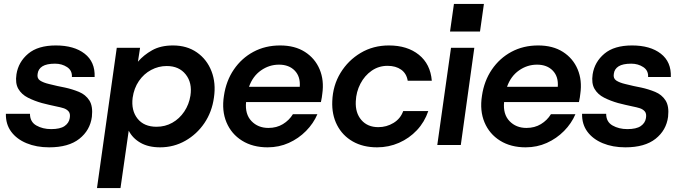

<svg xmlns="http://www.w3.org/2000/svg" viewBox="-20 -740 3476 980"><path d="M231 12Q166 12 115.5 -9Q65 -30 37 -68Q9 -106 10 -159H133Q133 -118 165.5 -99.5Q198 -81 241 -81Q287 -81 309.5 -96.5Q332 -112 336 -137Q340 -160 330 -171.5Q320 -183 303.5 -188Q287 -193 271 -196Q253 -200 230.5 -205Q208 -210 194 -214Q155 -225 122.5 -241.5Q90 -258 73.5 -286.5Q57 -315 64 -361Q74 -424 124 -466Q174 -508 265 -508Q358 -508 412 -466Q466 -424 463 -347H347Q349 -380 322.5 -397.5Q296 -415 261 -415Q218 -415 196.5 -401.5Q175 -388 172 -363Q168 -340 184.5 -329Q201 -318 231 -311Q247 -307 273 -301Q299 -295 312 -293Q349 -285 383 -271Q417 -257 436 -227.5Q455 -198 449 -144Q440 -75 385 -31.5Q330 12 231 12Z M475 220 576 -496H695L684 -425Q713 -459 756.5 -483.5Q800 -508 863 -508Q934 -508 985 -472.5Q1036 -437 1059.5 -376.5Q1083 -316 1072 -242Q1062 -169 1023.5 -112Q985 -55 926 -21.5Q867 12 797 12Q738 12 697.5 -11Q657 -34 637 -73L595 220ZM779 -93Q823 -93 859.5 -113.5Q896 -134 920.5 -170.5Q945 -207 952 -252Q962 -317 928 -360Q894 -403 831 -403Q789 -403 751.5 -383Q714 -363 689 -326.5Q664 -290 657 -241Q649 -176 682 -134.5Q715 -93 779 -93Z M1346 12Q1270 12 1215.5 -22Q1161 -56 1136 -115.5Q1111 -175 1123 -251Q1134 -327 1173.5 -385Q1213 -443 1273.5 -475.5Q1334 -508 1410 -508Q1485 -508 1536.5 -475Q1588 -442 1611.5 -386Q1635 -330 1625 -261Q1624 -253 1622.5 -242Q1621 -231 1618 -219H1236Q1230 -157 1263.5 -122Q1297 -87 1350 -87Q1392 -87 1424 -106.5Q1456 -126 1475 -157H1600Q1580 -110 1542 -71.5Q1504 -33 1454 -10.5Q1404 12 1346 12ZM1404 -410Q1354 -410 1312 -380.5Q1270 -351 1251 -297H1510Q1514 -349 1484.5 -379.5Q1455 -410 1404 -410Z M1905 12Q1833 12 1780.5 -18Q1728 -48 1700.5 -101.5Q1673 -155 1676 -224Q1679 -304 1718 -368Q1757 -432 1821 -470Q1885 -508 1965 -508Q2059 -508 2118 -460.5Q2177 -413 2184 -328H2061Q2055 -365 2027.5 -384.5Q2000 -404 1958 -404Q1913 -404 1877 -379Q1841 -354 1819.5 -312.5Q1798 -271 1796 -223Q1793 -164 1824.5 -127.5Q1856 -91 1911 -91Q1953 -91 1988.5 -112.5Q2024 -134 2038 -173H2166Q2147 -117 2108 -75.5Q2069 -34 2016.5 -11Q1964 12 1905 12Z M2277 -579 2297 -720H2450L2430 -579ZM2212 0 2282 -496H2401L2332 0Z M2663 12Q2587 12 2532.5 -22Q2478 -56 2453 -115.5Q2428 -175 2440 -251Q2451 -327 2490.5 -385Q2530 -443 2590.5 -475.5Q2651 -508 2727 -508Q2802 -508 2853.5 -475Q2905 -442 2928.5 -386Q2952 -330 2942 -261Q2941 -253 2939.5 -242Q2938 -231 2935 -219H2553Q2547 -157 2580.5 -122Q2614 -87 2667 -87Q2709 -87 2741 -106.5Q2773 -126 2792 -157H2917Q2897 -110 2859 -71.5Q2821 -33 2771 -10.5Q2721 12 2663 12ZM2721 -410Q2671 -410 2629 -380.5Q2587 -351 2568 -297H2827Q2831 -349 2801.5 -379.5Q2772 -410 2721 -410Z M3172 12Q3107 12 3056.5 -9Q3006 -30 2978 -68Q2950 -106 2951 -159H3074Q3074 -118 3106.5 -99.5Q3139 -81 3182 -81Q3228 -81 3250.5 -96.5Q3273 -112 3277 -137Q3281 -160 3271 -171.5Q3261 -183 3244.5 -188Q3228 -193 3212 -196Q3194 -200 3171.5 -205Q3149 -210 3135 -214Q3096 -225 3063.5 -241.5Q3031 -258 3014.5 -286.5Q2998 -315 3005 -361Q3015 -424 3065 -466Q3115 -508 3206 -508Q3299 -508 3353 -466Q3407 -424 3404 -347H3288Q3290 -380 3263.5 -397.5Q3237 -415 3202 -415Q3159 -415 3137.5 -401.5Q3116 -388 3113 -363Q3109 -340 3125.5 -329Q3142 -318 3172 -311Q3188 -307 3214 -301Q3240 -295 3253 -293Q3290 -285 3324 -271Q3358 -257 3377 -227.5Q3396 -198 3390 -144Q3381 -75 3326 -31.5Q3271 12 3172 12Z"/></svg>

Font: Host Grotesk SemiBold
Style: Italic
Weight: 600
Italic angle: -8°
Designer: Doğukan Karapınar based on Poppins by Indian Type Foundry, Jonny Pinhorn
Foundry: Element Type
Version: Version 1.001; ttfautohint (v1.8.4.7-5d5b)